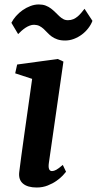

<svg xmlns="http://www.w3.org/2000/svg" viewBox="-20 -833 436 863"><path d="M66.4 -59.1Q69.8 -88.4 75.7 -131.1Q81.5 -173.8 89.1 -227.8Q96.7 -281.7 105.7 -345Q114.7 -408.2 124.5 -478.5L48.3 -503.4L57.1 -543L239.7 -567.9L265.1 -556.2L199.7 -101.1Q194.3 -64 213.9 -64Q222.2 -64 232.9 -69.8Q243.7 -75.7 262.2 -91.8L276.9 -61Q272.9 -55.7 262 -43.9Q251 -32.2 234.1 -20.3Q217.3 -8.3 194.6 0.7Q171.9 9.8 145 9.8Q104 9.8 83.3 -7.8Q62.5 -25.4 66.4 -59.1ZM31.2 -730.5Q39.1 -746.1 52.2 -761Q65.4 -775.9 81.8 -787.4Q98.1 -798.8 116.9 -805.9Q135.7 -813 154.3 -813Q171.9 -813 185.3 -807.9Q198.7 -802.7 209.2 -794.7Q219.7 -786.6 228.8 -777.6Q237.8 -768.6 246.3 -760.5Q254.9 -752.4 264.2 -747.3Q273.4 -742.2 285.2 -742.2Q298.8 -742.2 309.6 -746.8Q320.3 -751.5 329.1 -759Q337.9 -766.6 345.5 -775.6Q353 -784.7 359.9 -793.5L395.5 -739.3Q389.2 -722.2 376.7 -706.1Q364.3 -689.9 347.9 -677.7Q331.5 -665.5 312.3 -658.2Q293 -650.9 272.9 -650.9Q252.4 -650.9 237.8 -656Q223.1 -661.1 212.4 -668.9Q201.7 -676.8 193.4 -685.8Q185.1 -694.8 176.3 -702.9Q167.5 -710.9 157.5 -716.1Q147.5 -721.2 133.3 -721.7Q123.5 -721.7 113.8 -718Q104 -714.4 94.7 -708.3Q85.4 -702.1 76.9 -694.6Q68.4 -687 61.5 -679.7Z"/></svg>

Font: Brush Lettering One
Style: Bold Italic
Weight: 400
Italic angle: -7°
Designer: Eben Sorkin
Foundry: Eben Sorkin
Version: Version 1.001